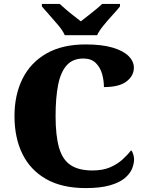

<svg xmlns="http://www.w3.org/2000/svg" viewBox="-20 -951 748 981"><path d="M418 10Q297 10 216 -36Q135 -82 94.5 -164.5Q54 -247 54 -358Q54 -466 95 -548.5Q136 -631 217 -677.5Q298 -724 417 -724Q500 -724 554.5 -708Q609 -692 636.5 -665Q664 -638 664 -605Q664 -564 626.5 -535Q589 -506 511 -506Q511 -540 501.5 -573.5Q492 -607 469 -629.5Q446 -652 406 -652Q352 -652 321 -617.5Q290 -583 277 -517.5Q264 -452 264 -358Q264 -257 282 -195.5Q300 -134 341.5 -107Q383 -80 452 -80Q506 -80 543.5 -96.5Q581 -113 607 -137Q633 -161 650 -183Q657 -176 661 -162Q665 -148 665 -137Q665 -114 654.5 -88.5Q644 -63 617 -40.5Q590 -18 541.5 -4Q493 10 418 10ZM311 -771Q301 -794 279 -820.5Q257 -847 233.5 -873Q210 -899 194 -918V-931H285Q296 -921 315.5 -904Q335 -887 356.5 -870.5Q378 -854 393 -842Q408 -854 429.5 -870.5Q451 -887 471.5 -904Q492 -921 502 -931H593V-918Q578 -899 554 -873Q530 -847 508.5 -820.5Q487 -794 476 -771Z"/></svg>

Font: Noto Serif Hebrew Black
Style: Regular
Weight: 900
Version: Version 2.003